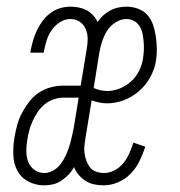

<svg xmlns="http://www.w3.org/2000/svg" viewBox="-20 -548 540 576"><path d="M112 8Q87 8 65 -3.5Q43 -15 32 -36Q21 -57 20 -82.5Q19 -108 23 -133Q26 -152 31 -171Q36 -190 45 -207.5Q54 -225 66.5 -241.5Q79 -258 96 -269.5Q113 -281 132 -286Q151 -291 170 -291H222L240 -400Q243 -416 243 -431.5Q243 -447 237 -461Q231 -475 219 -483Q207 -491 191 -491Q175 -491 160 -481.5Q145 -472 135 -457.5Q125 -443 120 -427Q115 -411 112 -395L111 -390H71L72 -397Q75 -412 79.5 -427.5Q84 -443 91 -457.5Q98 -472 108 -485.5Q118 -499 131.5 -509Q145 -519 160.5 -523.5Q176 -528 191 -528Q204 -528 216.5 -525.5Q229 -523 239.5 -517.5Q250 -512 258.5 -503Q267 -494 273 -482Q280 -493 290 -502Q300 -511 311.5 -517Q323 -523 335.5 -525.5Q348 -528 360 -528Q378 -528 395 -521.5Q412 -515 423 -502Q434 -489 439.5 -472.5Q445 -456 447.5 -438.5Q450 -421 450.5 -403Q451 -385 448 -366Q444 -341 431 -317Q418 -293 397.5 -275Q377 -257 352 -247.5Q327 -238 301 -238Q289 -238 277.5 -240.5Q266 -243 255 -247L237 -138Q235 -126 233.5 -113.5Q232 -101 233.5 -89Q235 -77 239 -66Q243 -55 250 -46Q257 -37 268.5 -33Q280 -29 292 -29Q308 -29 323.5 -37Q339 -45 350 -58.5Q361 -72 368 -88Q375 -104 380 -120L416 -108Q409 -87 399 -66Q389 -45 373 -28Q357 -11 335 -1.5Q313 8 291 8Q276 8 262 5Q248 2 236.5 -5.5Q225 -13 216 -23.5Q207 -34 202 -47Q196 -35 186 -24.5Q176 -14 164 -6Q152 2 139 5Q126 8 112 8ZM302 -275Q320 -275 339 -282.5Q358 -290 373 -303.5Q388 -317 397 -335Q406 -353 409 -372Q411 -385 411.5 -397.5Q412 -410 411 -422.5Q410 -435 407.5 -447Q405 -459 399 -469Q393 -479 382.5 -485Q372 -491 359 -491Q343 -491 327 -481Q311 -471 301.5 -456Q292 -441 286.5 -424Q281 -407 278 -390L261 -284Q270 -280 280.5 -277.5Q291 -275 302 -275ZM113 -29Q127 -29 140 -36.5Q153 -44 162 -56Q171 -68 177 -81Q183 -94 187.5 -108Q192 -122 195 -135.5Q198 -149 201 -163L216 -255H170Q156 -255 141 -250Q126 -245 114 -235Q102 -225 93.5 -212.5Q85 -200 78.5 -186Q72 -172 68 -157.5Q64 -143 62 -129Q59 -112 59 -95Q59 -78 64.5 -63Q70 -48 83 -38.5Q96 -29 113 -29Z"/></svg>

Font: Iosevka SS18 Extralight
Style: Italic
Weight: 200
Italic angle: -9°
Monospace: yes
Designer: Belleve Invis
Foundry: Belleve Invis
Version: Version 25.1.1; ttfautohint (v1.8.4)